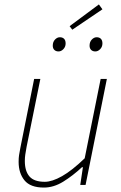

<svg xmlns="http://www.w3.org/2000/svg" viewBox="-20 -834 544 866"><path d="M178 12Q117 12 90.5 -20.5Q64 -53 64 -104Q64 -122 66 -134.5Q68 -147 72 -168L134 -478H162L100 -172Q96 -150 94 -136.5Q92 -123 92 -108Q92 -62 113 -38Q134 -14 182 -14Q215 -14 260 -39.5Q305 -65 362 -120L434 -478H462L366 0H342L354 -80H350Q308 -41 265 -14.5Q222 12 178 12ZM244 -602Q232 -602 225 -609Q218 -616 218 -628Q218 -645 228 -655.5Q238 -666 250 -666Q262 -666 269 -659Q276 -652 276 -638Q276 -623 266 -612.5Q256 -602 244 -602ZM410 -602Q398 -602 391 -609Q384 -616 384 -628Q384 -645 394 -655.5Q404 -666 416 -666Q428 -666 435 -659Q442 -652 442 -638Q442 -623 432 -612.5Q422 -602 410 -602ZM306 -700 294 -716 426 -814 442 -792Z"/></svg>

Font: Source Sans Variable
Style: Italic
Weight: 200
Italic angle: -11°
Designer: Paul D. Hunt
Foundry: Adobe Systems Incorporated
Version: Version 3.006;hotconv 1.0.111;makeotfexe 2.5.65597